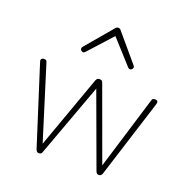

<svg xmlns="http://www.w3.org/2000/svg" viewBox="-147 -973 1098 1126"><g transform="rotate(20 402.0 -410.5)"><path d="M215 15Q206 15 202 10.5Q198 6 195 -1L38 -493Q35 -501 39.5 -508Q44 -515 55 -515Q65 -515 69 -511.5Q73 -508 75 -500L217 -45L380 -499Q384 -508 388.5 -511.5Q393 -515 403 -515Q412 -515 416 -511.5Q420 -508 423 -500L589 -45L728 -500Q730 -508 734 -511.5Q738 -515 748 -515Q760 -515 764 -508.5Q768 -502 764 -491L609 -1Q606 6 601.5 10.5Q597 15 589 15Q580 15 576 10.5Q572 6 569 -1L402 -456L235 -1Q233 6 229 10.5Q225 15 215 15ZM256 -630Q249 -630 243.5 -635.5Q238 -641 238 -648Q238 -650 239.5 -653Q241 -656 243 -659L386 -828Q391 -833 394.5 -834.5Q398 -836 402 -836Q406 -836 410 -834.5Q414 -833 418 -828L561 -659Q564 -656 565 -653Q566 -650 566 -648Q566 -641 560.5 -635.5Q555 -630 548 -630Q544 -630 541.5 -632Q539 -634 536 -636L402 -784L268 -636Q266 -634 263 -632Q260 -630 256 -630Z"/></g></svg>

Font: Playwrite BR Thin
Style: Regular
Weight: 250
Version: Version 1.003